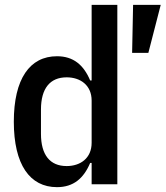

<svg xmlns="http://www.w3.org/2000/svg" viewBox="-20 -760 683 792"><path d="M215 12C283 12 325 -24 352 -88H358V0H464V-740H358V-428H352C325 -492 283 -528 215 -528C103 -528 37 -435 37 -258C37 -81 103 12 215 12ZM255 -75C186 -75 149 -121 149 -208V-308C149 -395 186 -441 255 -441C311 -441 358 -409 358 -345V-171C358 -107 311 -75 255 -75ZM525 -542H592L643 -740H529Z"/></svg>

Font: IBM Mono Medium
Style: Regular
Weight: 500
Monospace: yes
Designer: Mike Abbink, Paul van der Laan, Pieter van Rosmalen
Foundry: Bold Monday
Version: Version 2.3